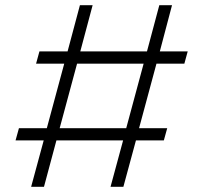

<svg xmlns="http://www.w3.org/2000/svg" viewBox="-20 -720 784 740"><path d="M690.5 -474.5H583L516 -226H624.5L611.5 -179H504L455.5 0H406L454.5 -179H197.5L149.5 0H100L148.5 -179H40L53 -226H160.5L227.5 -474.5H119L132 -522H240.5L288 -700H337L289.5 -522H546.5L594 -700H643L596 -522H703.5ZM466.5 -226 533.5 -474.5H277L210 -226Z"/></svg>

Font: Urbanist ExtraLight
Style: Regular
Weight: 200
Designer: Corey Hu
Foundry: Corey Hu
Version: Version 1.330; ttfautohint (v1.8.4.7-5d5b)